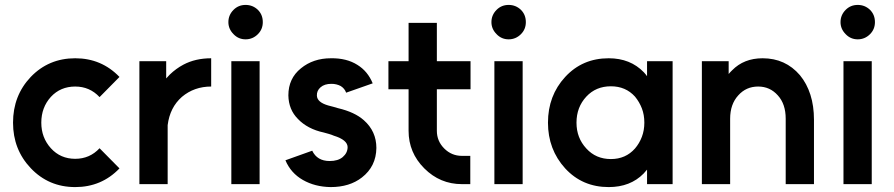

<svg xmlns="http://www.w3.org/2000/svg" viewBox="-20 -749 3636 781"><path d="M286 -512Q178 -512 105 -436Q33 -360 33 -250Q33 -141 105 -65Q178 12 286 12Q393 12 466 -64L385 -146Q345 -103 286 -103Q226 -103 187 -146Q148 -189 148 -250Q148 -312 187 -355Q226 -397 286 -397Q345 -397 385 -354L466 -436Q393 -512 286 -512Z M547 -500V0H662V-240Q671 -312 720 -355Q770 -397 839 -397V-512Q775 -512 726 -486Q696 -470 671 -446Q667 -442 663.5 -438Q660 -434 656 -430V-500Z M921 0H1036V-500H921ZM1049 -659Q1049 -689 1029 -709Q1008 -729 979 -729Q950 -729 930 -709Q909 -688 909 -659Q909 -631 930 -610Q950 -589 979 -589Q1008 -589 1029 -610Q1049 -630 1049 -659Z M1496 -410Q1476 -459 1434 -485Q1390 -513 1326 -512Q1254 -512 1204 -471Q1153 -430 1153 -361Q1154 -303 1192 -265Q1211 -245 1237.5 -231Q1264 -217 1297 -210Q1308 -207 1318.5 -204Q1329 -201 1338 -197Q1393 -180 1394 -151Q1394 -127 1374 -110Q1355 -94 1321 -94Q1270 -94 1250 -136L1141 -97Q1163 -45 1212 -17Q1261 11 1325 12Q1402 12 1452 -27Q1510 -72 1511 -147Q1511 -215 1460 -260Q1423 -293 1355 -309Q1346 -312 1336 -314.5Q1326 -317 1315 -320Q1270 -333 1269 -360Q1268 -380 1284 -394Q1300 -408 1328 -408Q1349 -408 1366 -399Q1382 -389 1388 -372Z M1642 -656V-500H1560V-386H1642V-217Q1642 -128 1706 -64Q1770 0 1859 0H1893V-115H1859Q1817 -115 1787 -145Q1757 -175 1757 -217V-386H1894V-500H1757V-656Z M1991 0H2106V-500H1991ZM2119 -659Q2119 -689 2099 -709Q2078 -729 2049 -729Q2020 -729 2000 -709Q1979 -688 1979 -659Q1979 -631 2000 -610Q2020 -589 2049 -589Q2078 -589 2099 -610Q2119 -630 2119 -659Z M2612 -500V-439Q2609 -443 2606 -447Q2603 -451 2599 -455Q2544 -512 2456 -512Q2349 -512 2279 -436Q2209 -360 2209 -250Q2209 -141 2279 -64Q2349 12 2456 12Q2544 12 2598 -43Q2602 -47 2605 -51Q2608 -55 2612 -59V0H2716V-500ZM2465 -398Q2525 -398 2563 -356Q2581 -334 2591 -308Q2601 -282 2601 -250Q2601 -219 2591 -192.5Q2581 -166 2563 -145Q2525 -102 2465 -102Q2404 -102 2365 -145Q2325 -188 2325 -250Q2325 -313 2365 -356Q2404 -398 2465 -398Z M3291 0V-262Q3291 -318 3276.5 -363.5Q3262 -409 3234 -443Q3175 -512 3082 -512Q3006 -512 2958 -463Q2955 -460 2951 -456Q2947 -452 2944 -448V-500H2835V0H2950V-266Q2950 -325 2983 -361Q3015 -397 3064 -397Q3112 -397 3144 -361Q3176 -326 3176 -266V0Z M3411 0H3526V-500H3411ZM3539 -659Q3539 -689 3519 -709Q3498 -729 3469 -729Q3440 -729 3420 -709Q3399 -688 3399 -659Q3399 -631 3420 -610Q3440 -589 3469 -589Q3498 -589 3519 -610Q3539 -630 3539 -659Z"/></svg>

Font: Unageo
Style: SemiBold
Weight: 600
Designer: Richard Sepsi
Foundry: Richard Sepsi
Version: Version 2.000